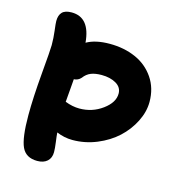

<svg xmlns="http://www.w3.org/2000/svg" viewBox="-107 -805 849 911"><g transform="rotate(15 317.0 -349.5)"><path d="M157.2 12.2Q101.6 12.2 81.3 -31.5Q61 -75.2 61 -187Q61 -272.9 71.5 -393.3Q82 -513.7 82 -536.1Q82 -571.3 77.6 -606Q73.2 -640.6 73.2 -652.8Q73.2 -681.2 87.4 -696Q101.6 -710.9 133.8 -710.9Q223.6 -710.9 233.9 -588.9Q277.3 -613.8 347.2 -613.8Q417.5 -613.8 474.4 -588.9Q531.2 -564 565.7 -513.7Q600.1 -463.4 600.1 -396Q600.1 -347.2 575.4 -298.3Q550.8 -249.5 510 -211.9Q469.2 -174.3 411.9 -150.6Q354.5 -127 293 -127Q252.9 -127 214.8 -143.1Q215.8 -127 220 -96.9Q224.1 -66.9 224.1 -48.8Q224.1 -20 206.3 -3.9Q188.5 12.2 157.2 12.2ZM259.8 -423.8Q246.1 -408.2 225.1 -407.2Q224.6 -400.4 221.2 -358.6Q217.8 -316.9 215.8 -293.9Q252.4 -279.8 286.1 -279.8Q349.1 -279.8 398.7 -316.2Q448.2 -352.5 448.2 -396Q448.2 -427.2 419.2 -444.1Q390.1 -460.9 348.1 -460.9Q316.9 -460.9 295.9 -452.6Q274.9 -444.3 259.8 -423.8Z"/></g></svg>

Font: Shantell Sans Irregular
Style: Bold
Weight: 700
Designer: Stephen Nixon, Anya Danilova, Shantell Martin
Foundry: Arrow Type
Version: Version 1.006;[9816181b4]